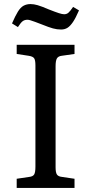

<svg xmlns="http://www.w3.org/2000/svg" viewBox="-20 -923 448 943"><path d="M62 0V-45L123 -54Q142 -56 148 -66.5Q154 -77 154 -105V-602Q154 -628 147.5 -637Q141 -646 121 -649L62 -658V-703H346V-658L283 -649Q266 -647 259.5 -636Q253 -625 253 -598V-101Q253 -76 259.5 -66Q266 -56 285 -54L346 -45V0ZM280 -778Q260 -778 240 -783.5Q220 -789 188 -802Q167 -810 152.5 -815.5Q138 -821 129 -823.5Q120 -826 115 -826Q101 -826 91.5 -819Q82 -812 68 -790L39 -808Q55 -845 68 -866Q81 -887 96 -895Q111 -903 130 -903Q146 -903 165 -897.5Q184 -892 219 -877Q252 -864 269 -858.5Q286 -853 295 -853Q307 -853 315.5 -860Q324 -867 339 -889L368 -872Q352 -835 338.5 -815Q325 -795 311.5 -786.5Q298 -778 280 -778Z"/></svg>

Font: Literata 18pt
Style: Regular
Weight: 400
Designer: Latin by Veronika Burian and Jose Scaglione. Greek by Irene Vlachou. Cyrillic by Vera Evstafieva.
Foundry: TypeTogether
Version: Version 3.103;gftools[0.9.29]